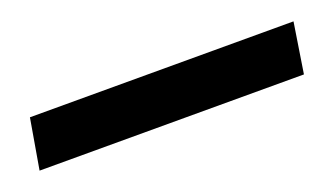

<svg xmlns="http://www.w3.org/2000/svg" viewBox="-26 -747 399 230"><g transform="rotate(-20 173.5 -632.0)"><path d="M0 -600 11 -664H347L337 -600Z"/></g></svg>

Font: Faustina Medium
Style: Regular
Weight: 500
Designer: Alfonso Garcia
Foundry: http://www.omnibus-type.com
Version: Version 1.200